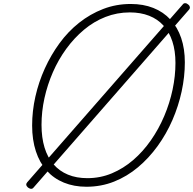

<svg xmlns="http://www.w3.org/2000/svg" viewBox="-20 -1155 1214 1207"><path d="M523 19Q445 19 381.5 -7Q318 -33 273.5 -82.5Q229 -132 205.5 -204Q182 -276 182 -366Q182 -457 202.5 -548Q223 -639 261.5 -724Q300 -809 354 -883Q408 -957 477.5 -1012Q547 -1067 628.5 -1098.5Q710 -1130 802 -1130Q881 -1130 944 -1105Q1007 -1080 1051.5 -1032Q1096 -984 1119 -916Q1142 -848 1142 -763Q1142 -673 1122 -580.5Q1102 -488 1064 -400.5Q1026 -313 971 -237Q916 -161 847.5 -103.5Q779 -46 697.5 -13.5Q616 19 523 19ZM529 -35Q611 -35 683.5 -65.5Q756 -96 817.5 -149Q879 -202 928.5 -273Q978 -344 1012.5 -425.5Q1047 -507 1065 -592Q1083 -677 1083 -759Q1083 -836 1063.5 -895Q1044 -954 1007.5 -994.5Q971 -1035 917.5 -1056Q864 -1077 796 -1077Q716 -1077 643 -1048.5Q570 -1020 508 -968Q446 -916 396.5 -848Q347 -780 312.5 -701Q278 -622 259.5 -538Q241 -454 241 -370Q241 -290 260 -227.5Q279 -165 316.5 -122Q354 -79 407.5 -57Q461 -35 529 -35ZM191 24Q185 32 176 32Q167 32 156 24Q137 7 151 -9L1128 -1126Q1134 -1135 1144 -1135Q1154 -1135 1164 -1126Q1172 -1120 1173.5 -1111Q1175 -1102 1168 -1094Z"/></svg>

Font: Playwrite CU ExtraLight
Style: Regular
Weight: 250
Designer: Veronika Burian, José Scaglione
Foundry: TypeTogether
Version: Version 1.002